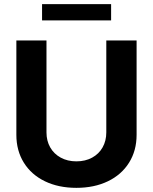

<svg xmlns="http://www.w3.org/2000/svg" viewBox="-20 -904 744 934"><path d="M644.5 -707V-248Q644.5 -171.4 607.9 -112.8Q571.3 -54.2 504.9 -22.2Q438.5 9.8 351.6 9.8Q264.6 9.8 198.5 -22.2Q132.3 -54.2 95.9 -112.8Q59.6 -171.4 59.6 -248V-707H206.1V-259.8Q206.1 -219.2 224.1 -187.3Q242.2 -155.3 275.4 -137.2Q308.6 -119.1 351.6 -119.1Q395 -119.1 428.2 -137.2Q461.4 -155.3 479.2 -187.3Q497.1 -219.2 497.1 -259.8V-707ZM520.5 -804.7H184.6V-883.8H520.5Z"/></svg>

Font: WEMIX Pretendard
Style: Bold
Weight: 700
Designer: Base glyphs from Inter by Rasmus Andersson; Hangeul glyphs from Noto Sans CJK(Source Han Sans) by Jang Soo-young and Kan
Foundry: Kil Hyung-jin
Version: Version 1.000